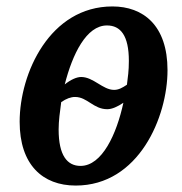

<svg xmlns="http://www.w3.org/2000/svg" viewBox="-20 -566 566 596"><path d="M215 10C411 10 500 -203 500 -348C500 -488 424 -546 329 -546C135 -546 41 -339 41 -188C41 -55 112 10 215 10ZM334 -287C299 -287 270 -327 232 -327C218 -327 200 -319 181 -304C205 -398 248 -487 312 -487C354 -487 380 -456 380 -377C380 -346 377 -327 374 -303C359 -293 348 -287 334 -287ZM230 -51C189 -51 162 -83 162 -164C162 -191 166 -219 170 -249C186 -260 200 -265 213 -265C251 -265 270 -227 313 -227C328 -227 345 -235 363 -247C342 -150 297 -51 230 -51Z"/></svg>

Font: Noto Serif Condensed SemiBold
Style: Italic
Weight: 600
Width: 3
Italic angle: -12°
Designer: Monotype Design Team
Foundry: Monotype Imaging Inc.
Version: Version 2.014